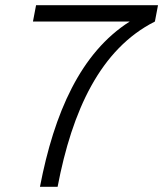

<svg xmlns="http://www.w3.org/2000/svg" viewBox="-20 -720 629 740"><path d="M134 0H202C258 -294 367 -531 577 -637L589 -700H119L107 -637H480C291 -517 189 -286 134 0Z"/></svg>

Font: Uncut Sans Book Italic
Style: Regular
Weight: 350
Italic angle: -11°
Designer: Kasper Nordkvist
Foundry: UNCUT.wtf
Version: Version 1.304;Glyphs 3.2 (3246)